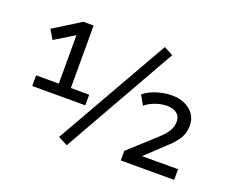

<svg xmlns="http://www.w3.org/2000/svg" viewBox="-120 -928 1384 1152"><g transform="rotate(20 571.5 -352.5)"><path d="M83 -238V-306H228V-633L260 -635L103 -539L68 -598L240 -705H305V-306H422V-238ZM399 25 339 -6 751 -730 809 -699ZM735 0V-61L904 -215Q940 -248 955.5 -275.5Q971 -303 971 -333Q971 -366 948 -384.5Q925 -403 885 -403Q849 -403 811 -389.5Q773 -376 748 -354L714 -414Q746 -441 795 -456.5Q844 -472 892 -472Q940 -472 976 -455Q1012 -438 1032.5 -408Q1053 -378 1053 -338Q1053 -295 1034.5 -261Q1016 -227 976 -190L847 -69V-68H1076V0Z"/></g></svg>

Font: Nunito Sans 12pt ExtraLight 7pt Medium
Style: Regular
Weight: 500
Version: Version 3.101;gftools[0.9.27]